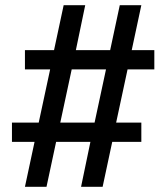

<svg xmlns="http://www.w3.org/2000/svg" viewBox="-20 -737 640 739"><path d="M76 -18 113 -191H26V-265H129L173 -470H76V-544H188L225 -717H308L272 -544H404L441 -717H524L487 -544H574V-470H471L427 -265H524V-191H412L375 -18H292L328 -191H196L159 -18ZM212 -265H344L388 -470H256Z"/></svg>

Font: Iosevka SS04 Extended
Style: Regular
Weight: 400
Width: 7
Monospace: yes
Designer: Belleve Invis
Foundry: Belleve Invis
Version: Version 19.0.0; ttfautohint (v1.8.4)